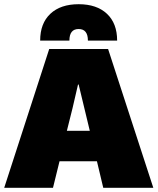

<svg xmlns="http://www.w3.org/2000/svg" viewBox="-30 -893 749 913"><path d="M300 -700H161Q161 -782 209.5 -827.5Q258 -873 344 -873Q430 -873 478.5 -827.5Q527 -782 527 -700H388Q388 -755 344 -755Q300 -755 300 -700ZM461 0 431 -126H253L222 0H-10L204 -660H484L699 0ZM288 -271H397L344 -491H341L315 -379Z"/></svg>

Font: Elaine Sans Black
Style: Regular
Weight: 900
Designer: Wei Huang
Foundry: Wei Huang
Version: Version 2.001;December 24, 2019;FontCreator 12.0.0.2547 64-b